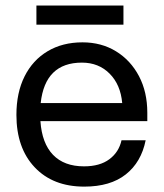

<svg xmlns="http://www.w3.org/2000/svg" viewBox="-20 -666 593 696"><path d="M112 -646H427.5V-576.5H112ZM39.5 -249.5Q39.5 -330 69 -389Q98.5 -448 152.5 -480.2Q206.5 -512.5 279 -512.5Q347.5 -512.5 400.5 -480Q453.5 -447.5 483.8 -390Q514 -332.5 514 -257.5V-227H126.5Q132 -146.5 172.2 -104.8Q212.5 -63 284.5 -63Q342 -63 376.5 -88.8Q411 -114.5 420.5 -157.5H508Q492 -78 436 -33.8Q380 10.5 285.5 10.5Q172 10.5 105.8 -59.5Q39.5 -129.5 39.5 -249.5ZM277 -439Q143.5 -439 127.5 -292.5H423Q417 -359.5 377.2 -399.2Q337.5 -439 277 -439Z"/></svg>

Font: Overused Grotesk
Style: Regular
Weight: 450
Version: Version 0.004